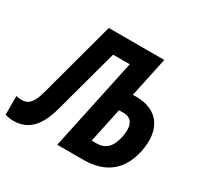

<svg xmlns="http://www.w3.org/2000/svg" viewBox="-196 -894 1110 1080"><g transform="rotate(30 359.0 -353.5)"><path d="M14 7C107 7 166 -54 199 -177L313 -596H421L294 0H463C607 0 694 -70 723 -207C754 -359 687 -456 545 -456H522L577 -714H217L83 -218C62 -142 37 -118 -7 -118C-18 -118 -30 -119 -42 -123V-2C-27 4 -8 7 14 7ZM450 -117 498 -342H527C583 -342 605 -299 589 -223C574 -150 539 -117 482 -117Z"/></g></svg>

Font: Noto Sans ExtraCondensed
Style: Bold Italic
Weight: 700
Width: 2
Italic angle: -12°
Designer: Monotype Design Team
Foundry: Monotype Imaging Inc.
Version: Version 2.013